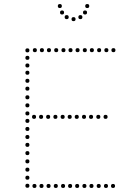

<svg xmlns="http://www.w3.org/2000/svg" viewBox="-20 -940 657 953"><path d="M116 -211Q106 -211 106 -221Q106 -231 116 -231Q126 -231 126 -221Q126 -211 116 -211ZM116 -170Q106 -170 106 -180Q106 -190 116 -190Q126 -190 126 -180Q126 -170 116 -170ZM116 -129Q106 -129 106 -139Q106 -149 116 -149Q126 -149 126 -139Q126 -129 116 -129ZM116 -88Q106 -88 106 -98Q106 -108 116 -108Q126 -108 126 -98Q126 -88 116 -88ZM116 -529Q106 -529 106 -539Q106 -549 116 -549Q126 -549 126 -539Q126 -529 116 -529ZM116 -490Q106 -490 106 -500Q106 -510 116 -510Q126 -510 126 -500Q126 -490 116 -490ZM116 -447Q106 -447 106 -457Q106 -467 116 -467Q126 -467 126 -457Q126 -447 116 -447ZM116 -367Q106 -367 106 -377Q106 -387 116 -387Q126 -387 126 -377Q126 -367 116 -367ZM116 -330Q106 -330 106 -340Q106 -350 116 -350Q126 -350 126 -340Q126 -330 116 -330ZM116 -290Q106 -290 106 -300Q106 -310 116 -310Q126 -310 126 -300Q126 -290 116 -290ZM116 -250Q106 -250 106 -260Q106 -270 116 -270Q126 -270 126 -260Q126 -250 116 -250ZM116 -680Q106 -680 106 -690Q106 -700 116 -700Q126 -700 126 -690Q126 -680 116 -680ZM116 -643Q106 -643 106 -653Q106 -663 116 -663Q126 -663 126 -653Q126 -643 116 -643ZM116 -605Q106 -605 106 -615Q106 -625 116 -625Q126 -625 126 -615Q126 -605 116 -605ZM116 -569Q106 -569 106 -579Q106 -589 116 -589Q126 -589 126 -579Q126 -569 116 -569ZM116 -407Q106 -407 106 -417Q106 -427 116 -427Q126 -427 126 -417Q126 -407 116 -407ZM116 -48Q106 -48 106 -58Q106 -68 116 -68Q126 -68 126 -58Q126 -48 116 -48ZM116 -8Q106 -8 106 -18Q106 -28 116 -28Q126 -28 126 -18Q126 -8 116 -8ZM153 -681Q143 -681 143 -691Q143 -701 153 -701Q163 -701 163 -691Q163 -681 153 -681ZM188 -681Q178 -681 178 -691Q178 -701 188 -701Q198 -701 198 -691Q198 -681 188 -681ZM223 -681Q213 -681 213 -691Q213 -701 223 -701Q233 -701 233 -691Q233 -681 223 -681ZM259 -681Q249 -681 249 -691Q249 -701 259 -701Q269 -701 269 -691Q269 -681 259 -681ZM295 -681Q285 -681 285 -691Q285 -701 295 -701Q305 -701 305 -691Q305 -681 295 -681ZM330 -681Q320 -681 320 -691Q320 -701 330 -701Q340 -701 340 -691Q340 -681 330 -681ZM365 -681Q355 -681 355 -691Q355 -701 365 -701Q375 -701 375 -691Q375 -681 365 -681ZM401 -681Q391 -681 391 -691Q391 -701 401 -701Q411 -701 411 -691Q411 -681 401 -681ZM436 -681Q426 -681 426 -691Q426 -701 436 -701Q446 -701 446 -691Q446 -681 436 -681ZM472 -681Q462 -681 462 -691Q462 -701 472 -701Q482 -701 482 -691Q482 -681 472 -681ZM508 -681Q498 -681 498 -691Q498 -701 508 -701Q518 -701 518 -691Q518 -681 508 -681ZM543 -681Q533 -681 533 -691Q533 -701 543 -701Q553 -701 553 -691Q553 -681 543 -681ZM149 -350Q139 -350 139 -360Q139 -370 149 -370Q159 -370 159 -360Q159 -350 149 -350ZM184 -350Q174 -350 174 -360Q174 -370 184 -370Q194 -370 194 -360Q194 -350 184 -350ZM219 -350Q209 -350 209 -360Q209 -370 219 -370Q229 -370 229 -360Q229 -350 219 -350ZM255 -350Q245 -350 245 -360Q245 -370 255 -370Q265 -370 265 -360Q265 -350 255 -350ZM291 -350Q281 -350 281 -360Q281 -370 291 -370Q301 -370 301 -360Q301 -350 291 -350ZM326 -350Q316 -350 316 -360Q316 -370 326 -370Q336 -370 336 -360Q336 -350 326 -350ZM361 -350Q351 -350 351 -360Q351 -370 361 -370Q371 -370 371 -360Q371 -350 361 -350ZM397 -350Q387 -350 387 -360Q387 -370 397 -370Q407 -370 407 -360Q407 -350 397 -350ZM432 -350Q422 -350 422 -360Q422 -370 432 -370Q442 -370 442 -360Q442 -350 432 -350ZM468 -350Q458 -350 458 -360Q458 -370 468 -370Q478 -370 478 -360Q478 -350 468 -350ZM504 -350Q494 -350 494 -360Q494 -370 504 -370Q514 -370 514 -360Q514 -350 504 -350ZM151 -7Q141 -7 141 -17Q141 -27 151 -27Q161 -27 161 -17Q161 -7 151 -7ZM186 -7Q176 -7 176 -17Q176 -27 186 -27Q196 -27 196 -17Q196 -7 186 -7ZM221 -7Q211 -7 211 -17Q211 -27 221 -27Q231 -27 231 -17Q231 -7 221 -7ZM257 -7Q247 -7 247 -17Q247 -27 257 -27Q267 -27 267 -17Q267 -7 257 -7ZM293 -7Q283 -7 283 -17Q283 -27 293 -27Q303 -27 303 -17Q303 -7 293 -7ZM328 -7Q318 -7 318 -17Q318 -27 328 -27Q338 -27 338 -17Q338 -7 328 -7ZM363 -7Q353 -7 353 -17Q353 -27 363 -27Q373 -27 373 -17Q373 -7 363 -7ZM399 -7Q389 -7 389 -17Q389 -27 399 -27Q409 -27 409 -17Q409 -7 399 -7ZM434 -7Q424 -7 424 -17Q424 -27 434 -27Q444 -27 444 -17Q444 -7 434 -7ZM470 -7Q460 -7 460 -17Q460 -27 470 -27Q480 -27 480 -17Q480 -7 470 -7ZM506 -7Q496 -7 496 -17Q496 -27 506 -27Q516 -27 516 -17Q516 -7 506 -7ZM541 -7Q531 -7 531 -17Q531 -27 541 -27Q551 -27 551 -17Q551 -7 541 -7ZM277 -900Q267 -900 267 -910Q267 -920 277 -920Q287 -920 287 -910Q287 -900 277 -900ZM288 -868Q278 -868 278 -878Q278 -888 288 -888Q298 -888 298 -878Q298 -868 288 -868ZM311 -845Q301 -845 301 -855Q301 -865 311 -865Q321 -865 321 -855Q321 -845 311 -845ZM345 -835Q335 -835 335 -845Q335 -855 345 -855Q355 -855 355 -845Q355 -835 345 -835ZM413 -900Q403 -900 403 -910Q403 -920 413 -920Q423 -920 423 -910Q423 -900 413 -900ZM402 -868Q392 -868 392 -878Q392 -888 402 -888Q412 -888 412 -878Q412 -868 402 -868ZM379 -845Q369 -845 369 -855Q369 -865 379 -865Q389 -865 389 -855Q389 -845 379 -845Z"/></svg>

Font: Raleway Dots 
Style: Regular
Weight: 400
Version: Version 1.000